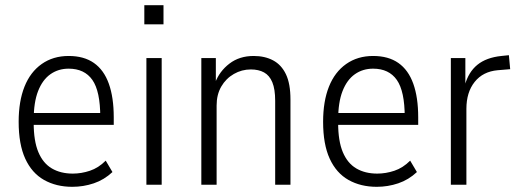

<svg xmlns="http://www.w3.org/2000/svg" viewBox="-20 -713 2008 741"><path d="M259 8Q197 8 150 -18.5Q103 -45 77.5 -100.5Q52 -156 52 -243Q52 -322 74.5 -378.5Q97 -435 141 -466Q185 -497 245 -497Q304 -497 342.5 -470Q381 -443 400 -390Q419 -337 419 -260V-231H95V-277H382L367 -261Q367 -361 336.5 -404.5Q306 -448 245 -448Q205 -448 174.5 -426.5Q144 -405 127 -361.5Q110 -318 110 -250V-239Q110 -169 128 -126Q146 -83 180 -63Q214 -43 261 -43Q294 -43 327 -54Q360 -65 388 -93L414 -49Q382 -19 342 -5.5Q302 8 259 8Z M537 -619V-693H611V-619ZM545 0V-489H604V0Z M757 0V-489H813V-393H810Q827 -438 865.5 -467.5Q904 -497 959 -497Q1002 -497 1034 -480Q1066 -463 1083.5 -426.5Q1101 -390 1101 -329V0H1042V-324Q1042 -369 1031 -395.5Q1020 -422 999 -433.5Q978 -445 948 -445Q913 -445 882.5 -427.5Q852 -410 834 -379Q816 -348 816 -306V0Z M1434 8Q1372 8 1325 -18.5Q1278 -45 1252.5 -100.5Q1227 -156 1227 -243Q1227 -322 1249.5 -378.5Q1272 -435 1316 -466Q1360 -497 1420 -497Q1479 -497 1517.5 -470Q1556 -443 1575 -390Q1594 -337 1594 -260V-231H1270V-277H1557L1542 -261Q1542 -361 1511.5 -404.5Q1481 -448 1420 -448Q1380 -448 1349.5 -426.5Q1319 -405 1302 -361.5Q1285 -318 1285 -250V-239Q1285 -169 1303 -126Q1321 -83 1355 -63Q1389 -43 1436 -43Q1469 -43 1502 -54Q1535 -65 1563 -93L1589 -49Q1557 -19 1517 -5.5Q1477 8 1434 8Z M1720 0V-489H1776V-384H1774Q1788 -435 1822.5 -463Q1857 -491 1915 -497L1944 -500L1949 -446L1901 -442Q1844 -437 1812 -397Q1780 -357 1780 -293V0Z"/></svg>

Font: Nunito Sans 10pt Condensed Light
Style: Regular
Weight: 300
Width: 3
Designer: Vernon Adams
Foundry: Vernon Adams
Version: Version 3.101;gftools[0.9.27]